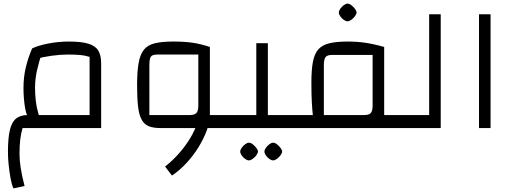

<svg xmlns="http://www.w3.org/2000/svg" viewBox="-20 -709 2842 1063"><path d="M54 334Q44 310 38 276Q32 242 28 204Q24 166 24 132Q24 56 34.5 11.5Q45 -33 69 -52.5Q93 -72 133 -72H476V-394Q452 -402 423.5 -404.5Q395 -407 357 -407Q314 -407 266.5 -400.5Q219 -394 181 -383L158 -441Q191 -457 247 -468Q303 -479 361 -479Q429 -479 468 -467.5Q507 -456 523.5 -430Q540 -404 540 -358V0H105Q96 30 92 64Q88 98 88 144Q88 178 94.5 220.5Q101 263 116 321ZM155 -29Q127 -60 118.5 -113Q110 -166 110 -223Q110 -282 123 -336.5Q136 -391 158 -441L213 -420Q196 -368 185 -320Q174 -272 174 -223Q174 -188 178 -152Q182 -116 191.5 -83.5Q201 -51 220 -26Z M1120 0V-72H1257V0ZM869 0Q829 0 804 -10Q779 -20 764.5 -46Q750 -72 744.5 -118.5Q739 -165 739 -238Q739 -313 747.5 -360.5Q756 -408 777 -434Q798 -460 837.5 -469.5Q877 -479 939 -479Q1000 -479 1045.5 -472.5Q1091 -466 1142 -449V-72L1115 0ZM932 263 894 213Q930 185 963 149Q996 113 1022 73.5Q1048 34 1063 -3.5Q1078 -41 1078 -72H1142Q1142 -34 1125 12.5Q1108 59 1079 106Q1050 153 1012 194Q974 235 932 263ZM807 -72H1030Q1057 -72 1067.5 -83.5Q1078 -95 1078 -125V-407H850Q824 -407 815.5 -395.5Q807 -384 807 -349ZM1257 0V-72Q1270 -72 1273.5 -62.5Q1277 -53 1277 -36Q1277 -20 1273.5 -10Q1270 0 1257 0Z M1463 0V-72H1569V0ZM1257 0V-72H1437L1399 -34V-470H1463V0ZM1257 0Q1244 0 1240.5 -10Q1237 -20 1237 -36Q1237 -53 1240.5 -62.5Q1244 -72 1257 -72ZM1569 0V-72Q1582 -72 1585.5 -62.5Q1589 -53 1589 -36Q1589 -20 1585.5 -10Q1582 0 1569 0ZM1358 179Q1349 179 1337.5 171Q1326 163 1318 151.5Q1310 140 1310 130Q1310 121 1318 109.5Q1326 98 1337.5 89.5Q1349 81 1358 81Q1368 81 1379 89.5Q1390 98 1399 109.5Q1408 121 1408 130Q1408 139 1399 151Q1390 163 1378.5 171Q1367 179 1358 179ZM1492 179Q1483 179 1471.5 171Q1460 163 1452 151.5Q1444 140 1444 130Q1444 121 1452 109.5Q1460 98 1471.5 89.5Q1483 81 1492 81Q1502 81 1513 89.5Q1524 98 1533 109.5Q1542 121 1542 130Q1542 139 1533 151Q1524 163 1512.5 171Q1501 179 1492 179Z M2107 0V-72H2214V0ZM1569 0V-72H1712Q1709 -99 1706.5 -140.5Q1704 -182 1704 -252Q1704 -320 1712 -364.5Q1720 -409 1741 -434Q1762 -459 1802 -469Q1842 -479 1904 -479Q1955 -479 2001 -472.5Q2047 -466 2107 -449V0ZM1773 -72H1996Q2023 -72 2033 -83.5Q2043 -95 2043 -125V-405H1820Q1792 -405 1782.5 -393Q1773 -381 1773 -346ZM1569 0Q1556 0 1552.5 -10Q1549 -20 1549 -36Q1549 -53 1552.5 -62.5Q1556 -72 1569 -72ZM2214 0V-72Q2226 -72 2230 -62.5Q2234 -53 2234 -36Q2234 -20 2230 -10Q2226 0 2214 0ZM1904 -591Q1895 -591 1883.5 -599Q1872 -607 1864 -618.5Q1856 -630 1856 -640Q1856 -649 1864 -660.5Q1872 -672 1883.5 -680.5Q1895 -689 1904 -689Q1914 -689 1925 -680.5Q1936 -672 1945 -660.5Q1954 -649 1954 -640Q1954 -631 1945 -619Q1936 -607 1924.5 -599Q1913 -591 1904 -591Z M2214 0V-72H2356V-630H2420V0ZM2214 0Q2201 0 2197.5 -10Q2194 -20 2194 -36Q2194 -53 2197.5 -62.5Q2201 -72 2214 -72Z M2632 0V-630H2696V0Z"/></svg>

Font: Changa Light
Style: Regular
Weight: 300
Designer: Eduardo Rodriguez Tunni
Foundry: Eduardo Rodriguez Tunni
Version: Version 3.002; ttfautohint (v1.8.2)